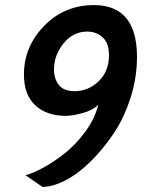

<svg xmlns="http://www.w3.org/2000/svg" viewBox="-20 -734 589 754"><path d="M349 -714Q518 -714 518 -510Q518 -429 492.5 -349.5Q467 -270 425.5 -208.5Q384 -147 335 -99Q286 -51 236.5 -25.5Q187 0 147 0L80 -46Q106 -52 147 -74Q188 -96 232.5 -130.5Q277 -165 315 -217Q353 -269 366 -323Q345 -301 304.5 -290Q264 -279 239 -279Q163 -279 118.5 -320.5Q74 -362 74 -441Q74 -551 153.5 -632.5Q233 -714 349 -714ZM273 -376Q327 -376 367.5 -415Q408 -454 408 -517Q408 -565 383 -587.5Q358 -610 323 -610Q267 -610 229.5 -563.5Q192 -517 192 -461Q192 -425 211 -400.5Q230 -376 273 -376Z"/></svg>

Font: Cabin
Style: SemiBold Italic
Weight: 600
Designer: Pablo Impallari
Foundry: Pablo Impallari. www.impallari.com Igino Marini. www.ikern.com
Version: Version 1.005